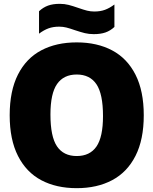

<svg xmlns="http://www.w3.org/2000/svg" viewBox="-20 -971 800 1001"><path d="M30.5 -370Q30.5 -497 73.5 -582Q116.5 -667 195 -708.5Q273.5 -750 380 -750Q486.5 -750 565 -708.2Q643.5 -666.5 686.5 -581.5Q729.5 -496.5 729.5 -370Q729.5 -243.5 686.5 -158.5Q643.5 -73.5 565 -31.8Q486.5 10 380 10Q273.5 10 195.2 -31.5Q117 -73 73.8 -158Q30.5 -243 30.5 -370ZM517 -366Q517 -481 482.8 -531.8Q448.5 -582.5 380 -582.5Q312 -582.5 277.5 -533Q243 -483.5 243 -374Q243 -258.5 277.2 -208Q311.5 -157.5 380 -157.5Q448.5 -157.5 482.8 -207Q517 -256.5 517 -366ZM371 -813.5Q344 -823 326 -827.5Q308 -832 288.5 -832Q257 -832 233 -823.2Q209 -814.5 183.5 -795.5V-912.5Q205 -932.5 230.5 -941.8Q256 -951 291.5 -951Q316 -951 337.5 -945.5Q359 -940 389 -929.5Q416 -920 434 -915.5Q452 -911 471.5 -911Q503 -911 527 -919.8Q551 -928.5 576.5 -947.5V-830.5Q555 -810.5 529.8 -801.8Q504.5 -793 468.5 -793Q444 -793 422.5 -798.2Q401 -803.5 371 -813.5Z"/></svg>

Font: Encode Sans Semi Condensed Black
Style: Regular
Weight: 900
Width: 4
Designer: Multiple Designers
Foundry: Impallari Type
Version: Version 2.000